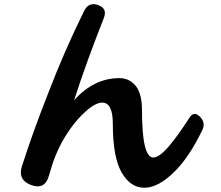

<svg xmlns="http://www.w3.org/2000/svg" viewBox="-20 -824 1040 902"><path d="M128 46Q62 22 83 -43Q107 -118 137 -202Q167 -286 204 -380Q284 -589 376 -774Q397 -816 442 -800Q485 -784 468 -740Q429 -641 394 -545Q359 -449 328 -353Q421 -457 541 -457Q588 -457 618 -420Q647 -382 647 -308Q647 -84 700 -84Q729 -84 776 -140Q816 -187 870 -271Q891 -304 919 -276Q948 -247 930 -212Q866 -81 798 -16Q723 58 658 58Q593 58 552 -13Q510 -84 510 -243Q510 -342 460 -342Q417 -342 346 -264Q311 -224 282 -175.5Q253 -127 231 -67Q226 -51 220.5 -34Q215 -17 210 1Q192 68 128 46Z"/></svg>

Font: MaokenZhuyuanTi
Style: Regular
Weight: 400
Designer: Fontworks Inc & LongZhuTi team: ZERO子、时光羊、荆南、频凡、刘鹏、Little White Dog、帆影Magmeta、奈白不弍、白日月球、ChaoTawei、雨三（排名不分先后）
Version: Version 1.000; 20230222